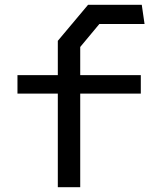

<svg xmlns="http://www.w3.org/2000/svg" viewBox="-20 -777 660 797"><path d="M220 0H313V-388.5H564.5V-465H313V-582L392.5 -677.5H580L568.5 -757H345.5L220 -607.5V-465H52.5V-388.5H220Z"/></svg>

Font: Monaspace Krypton
Style: Regular
Weight: 400
Designer: Riley Cran & the Lettermatic Team
Foundry: Lettermatic
Version: Version 1.200 (Monaspace Krypton)